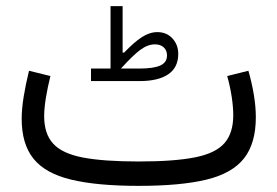

<svg xmlns="http://www.w3.org/2000/svg" viewBox="-20 -606 904 626"><path d="M789.9 -375.3 720.8 -358.1Q730.3 -324.1 735.4 -290.8Q740.5 -257.6 740.5 -230Q740.5 -172.3 711.9 -139.4Q683.3 -106.4 615.9 -93Q548.4 -79.5 432.1 -79.5Q317.8 -79.5 250.4 -92.4Q182.9 -105.3 153.5 -137.5Q124 -169.6 124 -227Q124 -252.9 129.6 -287.2Q135.3 -321.6 144.4 -358.1L74.6 -375.3Q63.8 -331.6 57.3 -291.4Q50.7 -251.3 50.7 -218.4Q50.7 -136.2 89.4 -88.3Q128 -40.5 212.2 -20.3Q296.4 0 432.1 0Q569.4 0 653.3 -20.4Q737.2 -40.8 775.7 -89.8Q814.1 -138.7 814.1 -223.7Q814.1 -258.4 807.6 -297.2Q801.2 -336 789.9 -375.3ZM374.3 -382.5Q413.5 -425.8 437.6 -443.6Q461.7 -461.4 485.4 -461.4Q503.1 -461.4 513.8 -451.6Q524.5 -441.7 524.5 -425.3Q524.5 -402.6 502.9 -392.6Q481.3 -382.5 434.6 -382.5ZM340.4 -382.5H276.7V-341.6H434.6Q496 -341.6 528.6 -363.8Q561.2 -386 561.2 -430.3Q561.2 -460.1 542.2 -480.7Q523.3 -501.3 493 -501.3Q467.8 -501.3 442.5 -484.9Q417.3 -468.6 384.7 -434.5H379.8V-586H340.4Z"/></svg>

Font: Estedad-FD VF
Style: Regular
Weight: 100
Designer: Amin Abedi
Version: Version 7.3